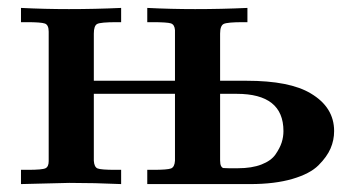

<svg xmlns="http://www.w3.org/2000/svg" viewBox="-20 -465 903 485"><path d="M33 0V-36H50Q87 -36 95 -40Q103 -44 103 -58V-385Q103 -402 93.5 -405.5Q84 -409 48 -409H33V-445Q93 -442 154 -442Q220 -442 286 -445V-409H275Q234 -409 225.5 -404.5Q217 -400 217 -380V-261H422V-389Q421 -403 411.5 -406Q402 -409 364 -409H352V-445Q412 -442 473 -442Q539 -442 605 -445V-409H594Q554 -409 545 -404.5Q536 -400 536 -380V-261H603Q712 -261 765 -229Q824 -194 824 -134Q824 -111 815 -90Q806 -69 784.5 -47.5Q763 -26 718.5 -13Q674 0 612 0H352V-36H367Q403 -36 412 -39.5Q421 -43 422 -59V-228H217V-59Q218 -43 226.5 -39.5Q235 -36 271 -36H286V0Q220 -3 155 -3Q144 -3 33 0ZM536 -60Q536 -50 538.5 -45.5Q541 -41 544.5 -40.5Q548 -40 558 -40H581Q616 -40 640.5 -49.5Q665 -59 676 -75Q687 -91 691.5 -105Q696 -119 696 -134Q696 -228 578 -228H536Z"/></svg>

Font: CMU Serif
Style: Bold
Weight: 700
Version: Version 0.7.0